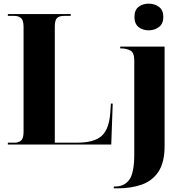

<svg xmlns="http://www.w3.org/2000/svg" viewBox="-20 -791 1005 1051"><path d="M23 0V-10H62Q81 -10 95 -21.5Q109 -33 109 -70V-643Q109 -680 95 -692Q81 -704 59 -704H23V-714H367V-704H329Q305 -704 292.5 -692.5Q280 -681 280 -646V-10H402Q496 -10 537 -47.5Q578 -85 584 -177L587 -224H597L589 0ZM794 -625Q761 -625 738.5 -643Q716 -661 716 -698Q716 -736 738.5 -753.5Q761 -771 794 -771Q826 -771 850 -753.5Q874 -736 874 -698Q874 -661 850 -643Q826 -625 794 -625ZM603 240V230H609Q661 230 688 192.5Q715 155 715 53V-460Q715 -503 693.5 -514.5Q672 -526 642 -526H638V-536H881V8Q881 98 847.5 148.5Q814 199 756 219.5Q698 240 623 240Z"/></svg>

Font: Noto Serif Display SemiCondensed ExtraBold
Style: Regular
Weight: 800
Width: 4
Designer: Monotype Design Team
Foundry: Monotype Imaging Inc.
Version: Version 2.009